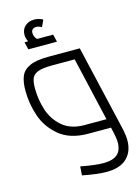

<svg xmlns="http://www.w3.org/2000/svg" viewBox="-142 -811 820 1134"><g transform="rotate(-15 268.0 -244.0)"><path d="M531 97Q531 166 489 206Q447 246 366 246Q308 246 218 228L222 174Q307 191 361 191Q418 191 445.5 167Q473 143 473 93Q473 71 465 36L457 0H318Q208 0 142.5 -54Q77 -108 51 -185Q25 -262 25 -342Q25 -396 39.5 -430Q54 -464 94 -482Q134 -500 208 -500H400L523 30Q531 68 531 97ZM444 -55 354 -445H216Q159 -445 130.5 -434.5Q102 -424 92.5 -402.5Q83 -381 83 -341Q83 -272 103.5 -207.5Q124 -143 175 -99Q226 -55 310 -55ZM280 -573H105L94 -619H116Q105 -640 105 -661Q105 -694 127 -714Q149 -734 184 -734Q196 -734 210 -730.5Q224 -727 236 -720L217 -679Q197 -689 185 -689Q170 -689 161.5 -681.5Q153 -674 153 -660Q153 -639 170 -619H269Z"/></g></svg>

Font: Cairo Light
Style: Italic
Weight: 300
Italic angle: -13°
Designer: Mohamed Gaber, Accademia di Belle Arti di Urbino and others
Foundry: Kief Type Foundry, Accademia di Belle Arti di Urbino and others
Version: Version 3.011